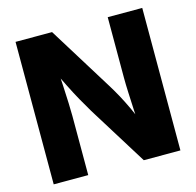

<svg xmlns="http://www.w3.org/2000/svg" viewBox="-106 -838 966 947"><g transform="rotate(-15 377.0 -364.0)"><path d="M53.7 0V-727.5H240.2L444.3 -397.9Q461.4 -370.6 479.7 -337.2Q498 -303.7 516.8 -263.7Q535.6 -223.6 553.7 -176.8L536.1 -161.1Q533.2 -199.7 530.8 -247.8Q528.3 -295.9 526.4 -341.1Q524.4 -386.2 524.4 -416V-727.5H700.7V0H513.7L326.2 -301.8Q305.2 -336.9 284.7 -373.5Q264.2 -410.2 242.4 -453.9Q220.7 -497.6 193.8 -552.7L218.3 -557.6Q221.7 -505.4 224.4 -456.3Q227.1 -407.2 228.5 -367.2Q230 -327.1 230 -302.2V0Z"/></g></svg>

Font: Inter 20pt ExtraBold
Style: Regular
Weight: 800
Version: Version 4.001;git-66647c0bb